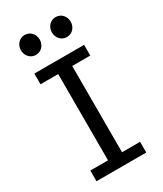

<svg xmlns="http://www.w3.org/2000/svg" viewBox="-229 -1017 933 1101"><g transform="rotate(-30 238.0 -466.5)"><path d="M397.9 -712.9V-642.1H278.3V-70.8H397.9V0H68.4V-70.8H185.5V-642.1H68.4V-712.9ZM273.4 -866.7Q273.4 -880.4 278.1 -892.3Q282.7 -904.3 291 -913.3Q299.3 -922.4 310.5 -927.5Q321.8 -932.6 335.4 -932.6Q349.1 -932.6 360.6 -927.5Q372.1 -922.4 380.4 -913.3Q388.7 -904.3 393.3 -892.3Q397.9 -880.4 397.9 -866.7Q397.9 -853 393.3 -841.1Q388.7 -829.1 380.4 -820.1Q372.1 -811 360.6 -805.9Q349.1 -800.8 335.4 -800.8Q321.8 -800.8 310.5 -805.9Q299.3 -811 291 -820.1Q282.7 -829.1 278.1 -841.1Q273.4 -853 273.4 -866.7ZM68.4 -866.7Q68.4 -880.4 73 -892.3Q77.6 -904.3 85.9 -913.3Q94.2 -922.4 105.5 -927.5Q116.7 -932.6 130.4 -932.6Q144 -932.6 155.5 -927.5Q167 -922.4 175.3 -913.3Q183.6 -904.3 188.2 -892.3Q192.9 -880.4 192.9 -866.7Q192.9 -853 188.2 -841.1Q183.6 -829.1 175.3 -820.1Q167 -811 155.5 -805.9Q144 -800.8 130.4 -800.8Q116.7 -800.8 105.5 -805.9Q94.2 -811 85.9 -820.1Q77.6 -829.1 73 -841.1Q68.4 -853 68.4 -866.7Z"/></g></svg>

Font: Andika DR AuSIL
Style: Regular
Weight: 400
Designer: Annie Olsen & Victor Gaultney
Foundry: SIL International
Version: Version 0.003